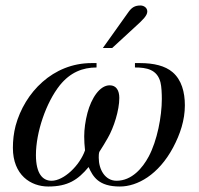

<svg xmlns="http://www.w3.org/2000/svg" viewBox="-20 -669 726 700"><path d="M355 -494H389L477 -575C500 -596 517 -612 517 -627C517 -642 503 -649 492 -649C471 -649 460 -641 449 -626ZM472 -439V-423C514 -423 553 -416 565 -369C569 -354 570 -326 570 -308C570 -244 553 -156 522 -98C500 -57 461 -10 405 -10C363 -10 340 -51 340 -94C340 -101 340 -108 342 -115C352 -130 365 -152 373 -166C395 -204 415 -267 415 -312C415 -339 404 -358 380 -358C343 -358 313 -310 299 -258C291 -228 287 -197 287 -172C287 -158 288 -136 290 -121C271 -66 213 -10 168 -10C136 -10 111 -35 111 -104C111 -187 148 -295 198 -358C236 -405 281 -423 332 -423V-439H314C173 -439 70 -332 37 -211C30 -184 27 -157 27 -130C27 -31 92 11 156 11C227 11 264 -13 303 -60C319 -25 339 11 417 11C481 11 558 -32 611 -131C637 -180 654 -231 654 -285C654 -333 642 -378 609 -406C582 -429 541 -439 490 -439Z"/></svg>

Font: STIXGeneral
Style: Italic
Weight: 400
Italic angle: -16.33°
Designer: MicroPress Inc., with final additions and corrections provided by Coen Hoffman, Elsevier (retired)
Version: Version 1.1.0